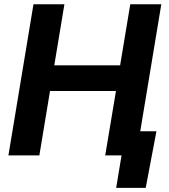

<svg xmlns="http://www.w3.org/2000/svg" viewBox="-20 -748 815 924"><path d="M20.5 0 141.1 -727.5H290L241.2 -433.6H558.1L606.9 -727.5H756.3L635.7 0H486.3L538.1 -310.1H220.7L169.4 0ZM539.1 156.2 564.9 0H522.9L542 -116.2H732.9L681.2 156.2Z"/></svg>

Font: Inter
Style: Bold Italic
Weight: 700
Italic angle: -9.39999°
Designer: Rasmus Andersson
Foundry: rsms
Version: Version 4.001;git-9221beed3